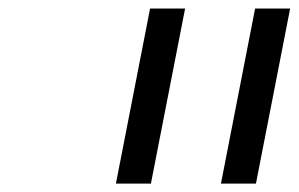

<svg xmlns="http://www.w3.org/2000/svg" viewBox="-20 -937 711 457"><path d="M587.2 -916.7H670.6L589.2 -500H505.9ZM337.2 -916.7H420.6L339.2 -500H255.9Z"/></svg>

Font: TypoPRO Monoid
Style: Italic
Weight: 400
Width: 4
Italic angle: -11°
Monospace: yes
Version: Version 0.61